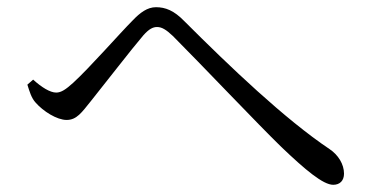

<svg xmlns="http://www.w3.org/2000/svg" viewBox="-20 -608 1040 533"><path d="M56 -373C62 -354 67 -336 79 -323C100 -299 138 -275 165 -275C193 -275 207 -296 232 -327C269 -373 347 -474 378 -510C394 -528 405 -533 416 -533C429 -533 441 -526 460 -508C536 -432 698 -261 761 -200C828 -136 877 -95 905 -95C924 -95 935 -107 935 -126C935 -152 919 -178 895 -194C771 -277 618 -423 492 -549C463 -579 439 -588 413 -588C389 -588 369 -573 348 -551C314 -517 229 -420 183 -378C163 -360 150 -351 136 -351C119 -351 95 -366 72 -387Z"/></svg>

Font: Source Han Serif KR
Style: Regular
Weight: 400
Designer: Ryoko NISHIZUKA 西塚涼子 (kana & ideographs); Frank Grießhammer (Latin, Greek & Cyrillic); Wenlong ZHANG 张文龙 (bopomofo); San
Foundry: Adobe
Version: Version 2.001;hotconv 1.1.0;makeotfexe 2.6.0